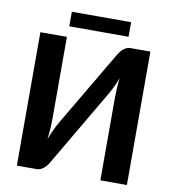

<svg xmlns="http://www.w3.org/2000/svg" viewBox="-85 -845 822 919"><g transform="rotate(10 326.0 -385.5)"><path d="M58.6 0ZM440.4 -608.9Q444.8 -616.2 450.7 -623.3Q456.5 -630.4 463.6 -636Q470.7 -641.6 479 -645Q487.3 -648.4 496.6 -648.4H593.3V0H464.4V-394Q464.4 -417.5 465.6 -443.1Q466.8 -468.8 470.7 -497.6Q460.9 -472.2 450.2 -450.2Q439.5 -428.2 429.7 -412.1L211.4 -40Q207 -32.7 201.2 -25.6Q195.3 -18.6 188 -12.7Q180.7 -6.8 172.4 -3.4Q164.1 0 154.8 0H58.6V-648.4H187.5V-254.9Q187.5 -231 186 -204.8Q184.6 -178.7 180.7 -149.4Q189.9 -175.3 200.7 -197.8Q211.4 -220.2 221.2 -237.3ZM189.9 -771H478V-700.2H189.9Z"/></g></svg>

Font: Carlito
Style: Bold
Weight: 700
Designer: Lukasz Dziedzic
Foundry: tyPoland Lukasz Dziedzic
Version: Version 1.104